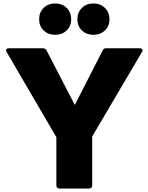

<svg xmlns="http://www.w3.org/2000/svg" viewBox="-20 -1052 861 1114"><path d="M307 24V-256L18 -751Q15 -756 15 -760Q15 -765 19 -768.5Q23 -772 30 -772H228Q243 -772 250 -760L414 -443L576 -760Q580 -772 596 -772H791Q798 -772 802.5 -768.5Q807 -765 807 -760Q807 -756 804 -751L515 -260V24Q515 32 510 37Q505 42 497 42H325Q317 42 312 37Q307 32 307 24ZM207 -940Q207 -981 233.5 -1006.5Q260 -1032 300 -1032Q340 -1032 366.5 -1006.5Q393 -981 393 -940Q393 -900 366.5 -875Q340 -850 300 -850Q260 -850 233.5 -875Q207 -900 207 -940ZM429 -940Q429 -981 455.5 -1006.5Q482 -1032 522 -1032Q562 -1032 588.5 -1006.5Q615 -981 615 -940Q615 -900 588.5 -875Q562 -850 522 -850Q482 -850 455.5 -875Q429 -900 429 -940Z"/></svg>

Font: LINE Seed JP_TTF ExtraBold
Style: Regular
Weight: 800
Designer: LY Corporation & Fontrix & Fontworks
Version: Version 1.015